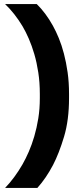

<svg xmlns="http://www.w3.org/2000/svg" viewBox="-20 -770 400 940"><path d="M318 -290Q318 -182 293.5 -100.5Q269 -19 240 37Q206 102 163 150H5Q52 101 90 35Q106 7 121 -27.5Q136 -62 148 -103Q160 -144 167.5 -190.5Q175 -237 175 -290V-310Q175 -366 167.5 -415Q160 -464 148 -505Q136 -546 121 -580.5Q106 -615 90 -642Q52 -705 5 -750H160Q204 -707 239 -644Q254 -617 268 -583Q282 -549 293 -507Q304 -465 311 -416Q318 -367 318 -310V-290Z"/></svg>

Font: 
Style: 㨦
Weight: 700
Designer: A.Korolkova, Vitaly Kuzmin
Foundry: ParaType Ltd
Version: Version 2.000